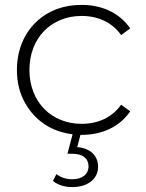

<svg xmlns="http://www.w3.org/2000/svg" viewBox="-20 -546 595 783"><path d="M83 -125C106 -84 137 -53 177 -30C207 -13 240 -3 276 2L255 81H275C318 81 341 101 341 132C341 165 315 185 275 185C250 185 228 178 210 164L196 192C217 209 244 217 275 217C336 217 380 185 380 134C380 89 348 58 295 54L308 4C310 4 312 4 313 4C397 4 468 -29 511 -92L474 -119C437 -67 380 -41 313 -41C190 -41 100 -130 100 -261C100 -392 190 -481 313 -481C380 -481 437 -455 474 -403L511 -430C468 -493 397 -526 313 -526C262 -526 217 -515 177 -493C97 -448 49 -364 49 -261C49 -210 60 -165 83 -125Z"/></svg>

Font: Montserrat Light
Style: Regular
Weight: 300
Designer: Julieta Ulanovsky
Foundry: Julieta Ulanovsky
Version: Version 7.200